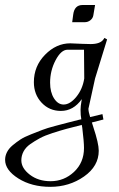

<svg xmlns="http://www.w3.org/2000/svg" viewBox="-118 -431 471 763"><path d="M168.9 -342.8 172.9 -373Q177.7 -411.1 210 -411.1H259.8L252.9 -370.1Q251 -358.4 241.2 -350.6Q231.4 -342.8 218.8 -342.8ZM81.1 -102.5Q81.1 -64.5 96.7 -40Q112.3 -15.6 134.8 -15.6Q160.2 -15.6 185.1 -45.9Q210 -76.2 216.8 -119.1L215.8 -233.4H150.4Q125 -233.4 103 -191.9Q81.1 -150.4 81.1 -102.5ZM-33.2 206.1Q-33.2 237.3 0.5 263.2Q34.2 289.1 83 289.1Q136.7 289.1 176.3 252Q215.8 214.8 215.8 157.2Q215.8 132.8 209 77.1L207 65.4Q170.9 74.2 146 81.1Q121.1 87.9 90.8 97.7Q60.5 107.4 40.5 118.2Q20.5 128.9 2.4 141.6Q-15.6 154.3 -24.4 170.9Q-33.2 187.5 -33.2 206.1ZM-97.7 204.1Q-97.7 188.5 -90.3 173.8Q-83 159.2 -67.9 146.5Q-52.7 133.8 -37.1 123.5Q-21.5 113.3 4.9 103Q31.2 92.8 49.8 85.4Q68.4 78.1 100.1 69.8Q131.8 61.5 148.4 57.1Q165 52.7 196.3 44.9Q202.1 43.9 205.1 43Q202.1 28.3 202.1 4.9Q202.1 -3.9 203.1 -10.7L207 -37.1Q173.8 9.8 124 9.8Q78.1 9.8 47.4 -22.9Q16.6 -55.7 16.6 -104.5Q16.6 -168 61 -213.4Q105.5 -258.8 161.1 -258.8Q174.8 -258.8 209 -256.8Q235.4 -255.9 242.2 -255.9Q281.2 -255.9 293.9 -275.4L296.9 -280.3L307.6 -274.4L259.8 -119.1L235.4 -7.8Q234.4 -2.9 233.4 1Q233.4 12.7 240.2 34.2L289.1 22.5L293 43.9L247.1 55.7Q250 66.4 252.9 74.2Q274.4 138.7 274.4 168Q274.4 229.5 215.8 270.5Q157.2 311.5 82 311.5Q7.8 311.5 -44.9 278.3Q-97.7 245.1 -97.7 204.1Z"/></svg>

Font: Kleymisska
Style: Regular
Weight: 500
Italic angle: -8°
Designer: gluk
Foundry: gluk
Version: Version 0.298